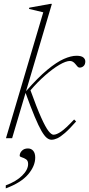

<svg xmlns="http://www.w3.org/2000/svg" viewBox="-20 -730 470 1014"><path d="M254 -709.5 117.5 -248.5Q180 -320 229.5 -361Q279 -402 317.2 -418.8Q355.5 -435.5 384 -435.5Q409 -435.5 419.8 -426.8Q430.5 -418 430.5 -405.5Q430.5 -390 421.8 -381.5Q413 -373 400.5 -373Q394 -373 389 -378.8Q384 -384.5 378 -392Q365 -408 349.5 -408Q328.5 -408 293.8 -387.8Q259 -367.5 218.8 -332.2Q178.5 -297 141 -253Q174.5 -160 197.5 -109Q220.5 -58 236 -38.2Q251.5 -18.5 262.5 -18.5Q278.5 -18.5 302.8 -35Q327 -51.5 371.5 -99L382 -88.5Q347 -48.5 323 -27.8Q299 -7 282.5 0.5Q266 8 252 8Q239.5 8 227 -2Q214.5 -12 199.2 -38.2Q184 -64.5 163.5 -113.2Q143 -162 115 -239.5L44 0H11.5L208.5 -665L133 -683L135 -689.5L245.5 -709.5ZM84 92.5Q84 78 95.8 66Q107.5 54 127.5 54Q145 54 155.5 66.5Q166 79 166 102Q166 147 128.5 191Q91 235 10.5 265V249Q65.5 228.5 97 197.5Q128.5 166.5 128.5 136Q128.5 118.5 117.5 111.2Q106.5 104 95.2 100.8Q84 97.5 84 92.5Z"/></svg>

Font: Newsreader 16pt ExtraLight
Style: Italic
Weight: 275
Italic angle: -17°
Designer: Hugues Gentile
Foundry: Production Type
Version: Version 1.003; ttfautohint (v1.8.3)